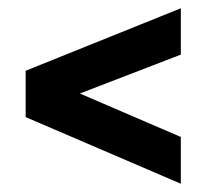

<svg xmlns="http://www.w3.org/2000/svg" viewBox="-20 -580 499 464"><path d="M42 -297 417 -136V-249L173 -354L417 -448V-560L42 -409Z"/></svg>

Font: Exo
Style: Demi Bold
Weight: 600
Designer: Natanael Gama
Version: Version 1.00